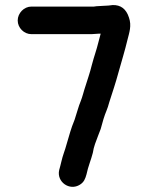

<svg xmlns="http://www.w3.org/2000/svg" viewBox="-20 -687 585 759"><path d="M104 -552H342C350 -552 364 -554 372 -554H378C375 -543 372 -531 369 -520C361 -487 353 -468 343 -430C335 -397 326 -374 318 -347C312 -330 306 -304 299 -287C291 -269 282 -234 275 -214L265 -188C255 -160 247 -127 238 -99L232 -81C225 -62 220 -35 214 -15C203 32 255 69 296 43C312 33 317 20 322 2C328 -28 340 -55 347 -83C350 -106 360 -130 368 -151L378 -177C381 -188 385 -201 389 -216C397 -243 405 -255 412 -283C426 -327 436 -355 449 -403C462 -450 473 -484 484 -530C491 -558 501 -585 490 -617C479 -652 457 -668 425 -667C420 -666 415 -666 408 -665C399 -665 380 -663 372 -663C365 -663 358 -662 351 -661H104C75 -661 50 -635 50 -606C50 -577 75 -552 104 -552Z"/></svg>

Font: Electronic
Style: ExHv
Weight: 900
Version: Version 1.011